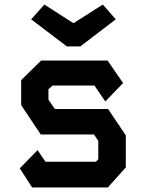

<svg xmlns="http://www.w3.org/2000/svg" viewBox="-20 -824 640 844"><path d="M161 -558H453L521 -459L443 -378L395 -448H211L193 -432V-386L221 -345H455L533 -229V-88L454 0H121L67 -84L145 -164L180 -113H402L412 -124V-205L393 -233H159L73 -362V-472ZM333 -620 489 -739 432 -804 303 -722 175 -804 117 -739 274 -620Z"/></svg>

Font: Kode Mono
Style: Bold
Weight: 700
Monospace: yes
Designer: Isa Ozler
Foundry: Kadena LLC
Version: Version 1.206;gftools[0.9.28]